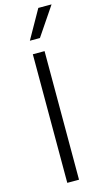

<svg xmlns="http://www.w3.org/2000/svg" viewBox="-145 -1006 555 1049"><g transform="rotate(-15 133.0 -482.0)"><path d="M100.1 -802.9H157L266 -964.1H191.1ZM163 -727.3H96.6V0H163Z"/></g></svg>

Font: TID UI Light
Style: Regular
Weight: 300
Designer: The TID Project Authors
Foundry: Bakken & Bæck
Version: Version 1.001;hotconv 1.0.109;makeotfexe 2.5.65596